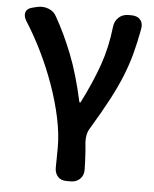

<svg xmlns="http://www.w3.org/2000/svg" viewBox="-54 -603 682 850"><g transform="rotate(5 287.5 -178.5)"><path d="M273 201Q247 201 233.5 184.5Q220 168 221 143Q221 131 221.5 109Q222 87 222 55Q222 -5 207 -75.5Q192 -146 166 -219Q140 -292 106 -361.5Q72 -431 34 -490Q21 -512 27.5 -529Q34 -546 59 -551L80 -556Q105 -561 129 -551.5Q153 -542 164 -519Q203 -451 238 -363Q273 -275 300 -151H305Q353 -246 381 -326Q409 -406 419 -497Q422 -523 439.5 -539Q457 -555 483 -555H496Q522 -555 535.5 -539.5Q549 -524 544 -498Q533 -438 519.5 -387.5Q506 -337 485.5 -286Q465 -235 433.5 -175.5Q402 -116 355 -38Q347 -25 344 -8.5Q341 8 342 23Q344 40 345.5 62.5Q347 85 348 107Q349 129 349 143Q350 168 334 184.5Q318 201 292 201Z"/></g></svg>

Font: Chiron GoRound TC SB
Style: Regular
Weight: 500
Designer: Ryoko NISHIZUKA 西塚涼子 (kana, bopomofo & ideographs); Paul D. Hunt (Latin, Greek & Cyrillic); Sandoll Communications 산돌커뮤니
Foundry: Adobe
Version: Version 1.000;hotconv 1.1.1;makeotfexe 2.6.0